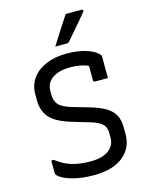

<svg xmlns="http://www.w3.org/2000/svg" viewBox="-139 -1031 878 1134"><g transform="rotate(-15 300.0 -463.5)"><path d="M319 -718Q387 -718 437 -702.5Q487 -687 511 -662Q519 -654 519 -645V-515H441Q430 -515 430 -526V-613Q387 -634 319 -634Q251 -634 211 -606.5Q171 -579 171 -528V-508Q171 -469 191 -445.5Q211 -422 273 -404L369 -376Q431 -358 467 -336Q503 -314 518.5 -283Q534 -252 534 -206V-168Q534 -83 470.5 -32.5Q407 18 291 18Q218 18 160 2Q102 -14 76 -40Q70 -46 70 -57V-131H85Q130 -96 178.5 -81Q227 -66 295 -66Q366 -66 404.5 -94.5Q443 -123 443 -170V-197Q443 -222 434.5 -238.5Q426 -255 404 -268Q382 -281 339 -293L242 -322Q148 -351 114 -393Q80 -435 80 -497V-535Q80 -589 110 -630.5Q140 -672 194 -695Q248 -718 319 -718ZM376 -945H473Q479 -945 481.5 -940Q484 -935 479 -930Q455 -901 438.5 -881.5Q422 -862 403.5 -840.5Q385 -819 354 -783Q348 -775 337 -775H267Q296 -821 321 -860Q346 -899 376 -945Z"/></g></svg>

Font: Recursive Sn Lnr St
Style: Regular
Weight: 400
Version: Version 1.079;hotconv 1.0.112;makeotfexe 2.5.65598; ttfautoh